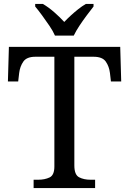

<svg xmlns="http://www.w3.org/2000/svg" viewBox="-20 -951 653 971"><path d="M150 0V-42H173Q206 -42 230.5 -53.5Q255 -65 255 -109V-664H159Q115 -664 98 -639.5Q81 -615 77 -582L72 -539H20L25 -714H588L593 -539H541L536 -582Q532 -615 515 -639.5Q498 -664 453 -664H356V-114Q356 -67 380 -54.5Q404 -42 438 -42H461V0ZM258 -771Q248 -794 230 -820.5Q212 -847 193 -873Q174 -899 158 -918V-931H197Q226 -914 254.5 -889Q283 -864 305 -840Q320 -856 338 -872.5Q356 -889 375.5 -904.5Q395 -920 414 -931H453V-918Q438 -899 418.5 -873Q399 -847 381.5 -820.5Q364 -794 353 -771Z"/></svg>

Font: Noto Serif Vithkuqi
Style: Regular
Weight: 400
Version: Version 1.005